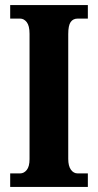

<svg xmlns="http://www.w3.org/2000/svg" viewBox="-20 -734 384 754"><path d="M20 -53H59Q74 -53 85 -66.5Q96 -80 96 -109V-601Q96 -633 85 -647Q74 -661 59 -661H20V-714H325V-661H285Q267 -661 257.5 -647.5Q248 -634 248 -600V-110Q248 -82 258.5 -67.5Q269 -53 285 -53H325V0H20Z"/></svg>

Font: Noto Serif CondExtraBold
Style: Regular
Weight: 800
Width: 3
Designer: Monotype Design Team
Foundry: Monotype Imaging Inc.
Version: Version 1.001